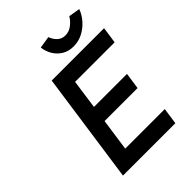

<svg xmlns="http://www.w3.org/2000/svg" viewBox="-252 -1020 1143 1143"><g transform="rotate(-45 319.5 -448.5)"><path d="M265 -411H543L528 -307H250L221 -104H554L539 0H98L198 -700H639L624 -596H291ZM434 -751Q393 -751 362.5 -769.5Q332 -788 313.5 -818.5Q295 -849 291 -885L367 -897Q375 -872 395 -852Q415 -832 446 -832Q477 -832 503 -852Q529 -872 543 -897L615 -885Q602 -849 575 -818.5Q548 -788 512 -769.5Q476 -751 434 -751Z"/></g></svg>

Font: Lexend
Style: Italic
Weight: 400
Italic angle: -8.13011°
Designer: Bonnie Shaver-Troup, Thomas Jockin
Foundry: Lexend
Version: Version 1.007